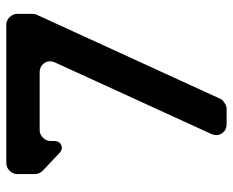

<svg xmlns="http://www.w3.org/2000/svg" viewBox="-85 -655 740 610"><g transform="rotate(-90 285.0 -350.0)"><path d="M546 -618Q546 -609 543 -603L276 -20Q273 -13 263 -6.5Q253 0 245 0H197Q176 0 166 -15.5Q156 -31 165 -50L391 -544Q400 -563 390 -578.5Q380 -594 359 -594H177Q163 -594 152.5 -583.5Q142 -573 142 -559V-545Q141 -530 128.5 -525Q116 -520 105 -530L48 -584Q37 -595 37 -609V-665Q37 -679 47.5 -689.5Q58 -700 72 -700H511Q525 -700 535.5 -689.5Q546 -679 546 -665Z"/></g></svg>

Font: Trueno
Style: Round
Weight: 400
Designer: Julieta Ulanovsky, Jasper
Foundry: Julieta Ulanovsky, Cannot Into Space Fonts
Version: Version 3.001